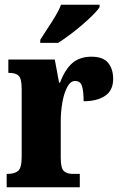

<svg xmlns="http://www.w3.org/2000/svg" viewBox="-20 -786 508 806"><path d="M8 0V-56H12Q41 -56 56 -68.5Q71 -81 71 -128V-412Q71 -456 58.5 -468Q46 -480 19 -480H15V-536H210L228 -439H232Q253 -495 284 -521.5Q315 -548 364 -548Q413 -548 434 -522Q455 -496 455 -455Q455 -406 421 -383.5Q387 -361 331 -361Q331 -402 324.5 -424Q318 -446 295 -446Q276 -446 262.5 -421Q249 -396 242 -357Q235 -318 235 -277V-123Q235 -79 248.5 -67.5Q262 -56 285 -56H315V0ZM149 -619Q162 -640 179 -665.5Q196 -691 212 -717.5Q228 -744 236 -766H398V-756Q390 -743 370.5 -723.5Q351 -704 325.5 -682Q300 -660 273 -640Q246 -620 224 -606H149Z"/></svg>

Font: Noto Serif Tamil ExtraCondensed Black
Style: Regular
Weight: 900
Width: 2
Designer: Indian Type Foundry, Tom Grace, and the Monotype Design Team
Foundry: Monotype Imaging Inc.
Version: Version 2.004; ttfautohint (v1.8.4.7-5d5b)